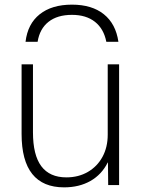

<svg xmlns="http://www.w3.org/2000/svg" viewBox="-20 -797 625 827"><path d="M290 -777Q376 -777 427.5 -735.5Q479 -694 490 -617H438Q427 -673 389 -703Q351 -733 290 -733Q227 -733 189 -703Q151 -673 142 -617H90Q99 -694 151 -735.5Q203 -777 290 -777ZM256 10Q165 10 119 -47.5Q73 -105 73 -220V-520H122V-227Q122 -129 158 -81Q194 -33 266 -33Q318 -33 358.5 -56.5Q399 -80 421.5 -121.5Q444 -163 444 -217V-520H493V0H446L445 -97H444Q418 -45 369.5 -17.5Q321 10 256 10Z"/></svg>

Font: M PLUS 2 Light
Style: Regular
Weight: 300
Designer: Coji Morishita
Foundry: UNDERFOREST DESIGN
Version: Version 1.001